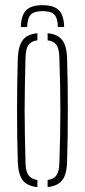

<svg xmlns="http://www.w3.org/2000/svg" viewBox="-20 -736 336 760"><path d="M148.5 -715.5Q193 -715.5 213 -695.5Q233 -675.5 234 -629H209Q208.5 -664 195.2 -678Q182 -692 148.5 -692Q115 -692 101.8 -678Q88.5 -664 87.5 -629H62.5Q63.5 -675.5 83.5 -695.5Q103.5 -715.5 148.5 -715.5ZM50.5 -93.5Q49 -144 48.2 -195.8Q47.5 -247.5 47.5 -299.5Q47.5 -351.5 48.2 -403.2Q49 -455 50.5 -505.5Q52.5 -553.5 69.8 -577Q87 -600.5 128 -604.5V-576.5Q103 -573 92.5 -557.8Q82 -542.5 81 -508.5Q79.5 -447.5 78.5 -397.2Q77.5 -347 77.5 -299.8Q77.5 -252.5 78.5 -202Q79.5 -151.5 81 -90.5Q82 -57 93 -42Q104 -27 128 -23.5V4.5Q87 0.5 69.8 -22.8Q52.5 -46 50.5 -93.5ZM168.5 4.5V-23.5Q193 -27 203.5 -42Q214 -57 215 -90.5Q217 -151.5 218 -202Q219 -252.5 219 -299.8Q219 -347 218 -397.2Q217 -447.5 215 -508.5Q214 -543 203.8 -558Q193.5 -573 168.5 -576.5V-604.5Q196 -602 212.5 -590.5Q229 -579 236.8 -558.2Q244.5 -537.5 245.5 -505.5Q247 -455 247.8 -403.2Q248.5 -351.5 248.5 -299.8Q248.5 -248 247.8 -196.2Q247 -144.5 245.5 -93.5Q244.5 -62.5 236.8 -41.8Q229 -21 212.5 -9.8Q196 1.5 168.5 4.5Z"/></svg>

Font: Big Shoulders Stencil Display ExtraLight
Style: Regular
Weight: 250
Designer: Patric King
Foundry: XO Type Co
Version: Version 2.001